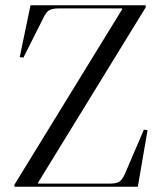

<svg xmlns="http://www.w3.org/2000/svg" viewBox="-20 -710 627 730"><path d="M35 -8V0H504L541 -215L527 -217L455 -49Q445 -27 434 -19.5Q423 -12 399 -12H125V-16L534 -682V-690H96L55 -493L69 -491L145 -642Q155 -664 167 -671Q179 -678 203 -678H444V-674Z"/></svg>

Font: Libre Caslon Display
Style: Regular
Weight: 400
Designer: Pablo Impallari, Rodrigo Fuenzalida
Foundry: Pablo Impallari, Rodrigo Fuenzalida
Version: Version 1.100; ttfautohint (v1.6) -l 8 -r 50 -G 200 -x 14 -D